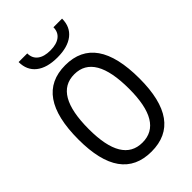

<svg xmlns="http://www.w3.org/2000/svg" viewBox="-267 -1009 1120 1120"><g transform="rotate(-45 293.0 -449.0)"><path d="M293 9.8Q41 9.8 41 -341.8Q41 -703.1 293 -703.1Q544.9 -703.1 544.9 -341.8Q544.9 9.8 293 9.8ZM293 -64.9Q459.5 -64.9 459.5 -341.8Q459.5 -628.4 293 -628.4Q126.5 -628.4 126.5 -341.8Q126.5 -64.9 293 -64.9ZM293 -766.6Q207.5 -766.6 160.6 -803.7Q113.8 -840.8 113.8 -908.2H185.1Q185.1 -868.2 213.4 -846.4Q241.7 -824.7 293 -824.7Q344.2 -824.7 372.6 -846.4Q400.9 -868.2 400.9 -908.2H472.2Q472.2 -840.8 425.3 -803.7Q378.4 -766.6 293 -766.6Z"/></g></svg>

Font: CaskaydiaMono NF SemiLight
Style: Regular
Weight: 350
Designer: Aaron Bell
Foundry: Saja Typeworks
Version: Version 2111.001; ttfautohint (v1.8.4);Nerd Fonts 3.1.1